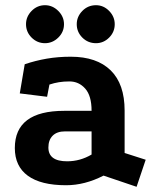

<svg xmlns="http://www.w3.org/2000/svg" viewBox="-20 -692 600 738"><path d="M378 -17Q306 20 234 20Q137 20 87 -16.5Q37 -53 37 -123Q37 -266 227 -266H332Q332 -324 307.5 -351.5Q283 -379 247 -379Q225 -379 206.5 -376Q188 -373 170 -367L161 -320L56 -333L75 -445Q116 -459 159.5 -466.5Q203 -474 252 -474Q352 -474 405.5 -421.5Q459 -369 459 -267V-104L540 -78L505 26ZM230 -187Q199 -187 182.5 -170.5Q166 -154 166 -125Q166 -72 238 -72Q288 -72 332 -98V-187ZM349 -672Q378 -672 399.5 -650Q421 -628 421 -599Q421 -569 399.5 -547.5Q378 -526 349 -526Q318 -526 296.5 -547.5Q275 -569 275 -599Q275 -628 296.5 -650Q318 -672 349 -672ZM153 -672Q182 -672 204 -650Q226 -628 226 -599Q226 -569 204 -547.5Q182 -526 153 -526Q123 -526 101.5 -547.5Q80 -569 80 -599Q80 -628 101.5 -650Q123 -672 153 -672Z"/></svg>

Font: Podkova ExtraBold
Style: Regular
Weight: 800
Designer: Ilya Yudin
Foundry: Cyreal (www.cyreal.org)
Version: Version 2.103